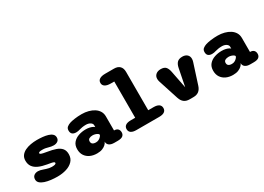

<svg xmlns="http://www.w3.org/2000/svg" viewBox="-13 -1511 3121 2271"><g transform="rotate(-30 1547.5 -376.0)"><path d="M311.5 10.5Q266.5 10.5 222 5.2Q177.5 0 141 -12Q104.5 -24 82.8 -43.5Q61 -63 61 -91.5Q61 -126 83 -143.5Q105 -161 139.5 -161Q153 -161 169.8 -157.2Q186.5 -153.5 205 -146.5Q221 -141 238 -135.5Q255 -130 273 -126.5Q291 -123 309.5 -123Q337.5 -123 352.5 -127.8Q367.5 -132.5 367.5 -145Q367.5 -152.5 357.5 -157.5Q347.5 -162.5 327 -166.8Q306.5 -171 274.5 -176Q210 -187 165 -207.2Q120 -227.5 96.5 -260.2Q73 -293 73 -341.5Q73 -383 94 -411Q115 -439 149.8 -455.8Q184.5 -472.5 227 -480Q269.5 -487.5 312 -487.5Q350.5 -487.5 389.5 -483.8Q428.5 -480 461 -470.2Q493.5 -460.5 513.2 -442.5Q533 -424.5 533 -395.5Q533 -364 510.8 -348Q488.5 -332 456 -332Q438.5 -332 422.5 -335Q406.5 -338 390.5 -342.5Q375 -347 355.8 -351Q336.5 -355 314.5 -355Q303.5 -355 293.5 -354.5Q283.5 -354 275.5 -352Q267.5 -350 263 -346.2Q258.5 -342.5 258.5 -336Q258.5 -329 270.2 -323.5Q282 -318 302.5 -313.8Q323 -309.5 350 -305Q414 -295 460.5 -278.8Q507 -262.5 532 -233Q557 -203.5 557 -154Q557 -97 522.5 -60.5Q488 -24 432.2 -6.8Q376.5 10.5 311.5 10.5Z M1091.5 0Q1046 0 1022 -18Q998 -36 998 -67V-69.5Q991.5 -52 973.5 -34.2Q955.5 -16.5 925.5 -4.5Q895.5 7.5 852.5 7.5Q801 7.5 760 -11.2Q719 -30 695.2 -65.8Q671.5 -101.5 671.5 -153Q671.5 -208 701 -242Q730.5 -276 777 -291.8Q823.5 -307.5 874 -307.5Q906 -307.5 930 -301.5Q954 -295.5 968.8 -287.5Q983.5 -279.5 988 -273.5V-301Q988 -311 982 -320.2Q976 -329.5 965 -337Q954 -344.5 938.8 -349Q923.5 -353.5 905 -353.5Q877.5 -353.5 854.2 -349.5Q831 -345.5 812 -340Q799.5 -336.5 788.2 -334.2Q777 -332 762 -332Q730 -332 711.5 -347.2Q693 -362.5 693 -395.5Q693 -426.5 712.8 -442.2Q732.5 -458 758.5 -466.5Q783.5 -475 827.8 -481.2Q872 -487.5 923 -487.5Q971.5 -487.5 1014.5 -476.2Q1057.5 -465 1090.2 -443.8Q1123 -422.5 1141.5 -391.5Q1160 -360.5 1160 -321V-128.5H1161.5Q1194 -128.5 1211 -111.5Q1228 -94.5 1228 -64.5Q1228 -34.5 1206.8 -17.2Q1185.5 0 1136 0ZM988 -174.5Q984.5 -181.5 972.5 -188.8Q960.5 -196 944.2 -200.8Q928 -205.5 910.5 -205.5Q883 -205.5 864 -195Q845 -184.5 845 -158.5Q845 -141.5 853.2 -131.2Q861.5 -121 875.2 -116.8Q889 -112.5 905 -112.5Q928 -112.5 945 -121.8Q962 -131 973 -143Q984 -155 988 -164Z M1391.5 0Q1344 0 1320 -17.2Q1296 -34.5 1296 -66.5Q1296 -99 1320 -116.2Q1344 -133.5 1391.5 -133.5H1452V-628.5H1405.5Q1354.5 -628.5 1327.8 -645.8Q1301 -663 1301 -695Q1301 -727.5 1327.8 -744.8Q1354.5 -762 1405.5 -762H1525Q1576 -762 1603 -735Q1630 -708 1630 -657V-133.5H1703.5Q1751 -133.5 1775 -116.2Q1799 -99 1799 -66.5Q1799 -34.5 1775 -17.2Q1751 0 1703.5 0Z M2119.5 0Q2073 0 2044.8 -22Q2016.5 -44 2002 -88L1913 -363Q1907 -382.5 1907 -400.5Q1907 -437.5 1932.5 -459.2Q1958 -481 1998.5 -481Q2046 -481 2067.2 -458.2Q2088.5 -435.5 2098 -387L2144.5 -150L2191.5 -387Q2201 -434.5 2224.5 -457.8Q2248 -481 2295.5 -481Q2334.5 -481 2358.5 -460Q2382.5 -439 2382.5 -402Q2382.5 -383 2376 -363L2287.5 -88Q2273.5 -44 2245 -22Q2216.5 0 2170 0Z M2948.5 0Q2903 0 2879 -18Q2855 -36 2855 -67V-69.5Q2848.5 -52 2830.5 -34.2Q2812.5 -16.5 2782.5 -4.5Q2752.5 7.5 2709.5 7.5Q2658 7.5 2617 -11.2Q2576 -30 2552.2 -65.8Q2528.5 -101.5 2528.5 -153Q2528.5 -208 2558 -242Q2587.5 -276 2634 -291.8Q2680.5 -307.5 2731 -307.5Q2763 -307.5 2787 -301.5Q2811 -295.5 2825.8 -287.5Q2840.5 -279.5 2845 -273.5V-301Q2845 -311 2839 -320.2Q2833 -329.5 2822 -337Q2811 -344.5 2795.8 -349Q2780.5 -353.5 2762 -353.5Q2734.5 -353.5 2711.2 -349.5Q2688 -345.5 2669 -340Q2656.5 -336.5 2645.2 -334.2Q2634 -332 2619 -332Q2587 -332 2568.5 -347.2Q2550 -362.5 2550 -395.5Q2550 -426.5 2569.8 -442.2Q2589.5 -458 2615.5 -466.5Q2640.5 -475 2684.8 -481.2Q2729 -487.5 2780 -487.5Q2828.5 -487.5 2871.5 -476.2Q2914.5 -465 2947.2 -443.8Q2980 -422.5 2998.5 -391.5Q3017 -360.5 3017 -321V-128.5H3018.5Q3051 -128.5 3068 -111.5Q3085 -94.5 3085 -64.5Q3085 -34.5 3063.8 -17.2Q3042.5 0 2993 0ZM2845 -174.5Q2841.5 -181.5 2829.5 -188.8Q2817.5 -196 2801.2 -200.8Q2785 -205.5 2767.5 -205.5Q2740 -205.5 2721 -195Q2702 -184.5 2702 -158.5Q2702 -141.5 2710.2 -131.2Q2718.5 -121 2732.2 -116.8Q2746 -112.5 2762 -112.5Q2785 -112.5 2802 -121.8Q2819 -131 2830 -143Q2841 -155 2845 -164Z"/></g></svg>

Font: Sono Monospace ExtraBold
Style: Regular
Weight: 800
Version: Version 2.112